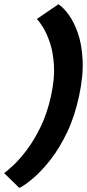

<svg xmlns="http://www.w3.org/2000/svg" viewBox="-74 -790 416 918"><path d="M170 -332Q188 -414 184 -477.5Q180 -541 164.5 -586.5Q149 -632 131 -660.5Q113 -689 102 -699L205.3 -769.7Q227.3 -755.7 252.8 -721.8Q278.3 -688 297.7 -633.7Q317 -579.3 321 -504.2Q325 -429 304.3 -332Q283.7 -235 247.7 -159.2Q211.7 -83.3 169.2 -28.7Q126.7 26 86.7 60.3Q46.7 94.7 18.7 108.7L-54 38Q-39 27 -9 -1Q21 -29 55.5 -75Q90 -121 121 -185Q152 -249 170 -332Z"/></svg>

Font: Epunda Slab Light
Style: Italic
Weight: 300
Italic angle: -12°
Designer: Simon Atzbach
Foundry: typofactur
Version: Version 1.102